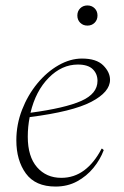

<svg xmlns="http://www.w3.org/2000/svg" viewBox="-20 -675 455 705"><path d="M184 10Q110 10 75 -38Q40 -86 40 -160Q40 -218 61 -272Q82 -326 117 -368.5Q152 -411 195 -435.5Q238 -460 281 -460Q334 -460 359 -435Q384 -410 384 -382Q384 -337 315 -301Q246 -265 89 -245Q82 -210 82 -173Q82 -100 116 -61Q150 -22 205 -22Q252 -22 289 -49.5Q326 -77 353 -129H355L361 -124Q348 -89 323 -58.5Q298 -28 263 -9Q228 10 184 10ZM266 -438Q207 -438 159 -389.5Q111 -341 92 -261Q219 -278 278.5 -304.5Q338 -331 338 -378Q338 -404 320.5 -421Q303 -438 266 -438ZM301 -581Q285 -581 274.5 -591.5Q264 -602 264 -618Q264 -634 274.5 -644.5Q285 -655 301 -655Q317 -655 327.5 -644.5Q338 -634 338 -618Q338 -602 327.5 -591.5Q317 -581 301 -581Z"/></svg>

Font: Spectral ExtraLight
Style: Italic
Weight: 275
Italic angle: -10°
Designer: Jean-Baptiste Levee
Foundry: Production Type
Version: Version 2.001